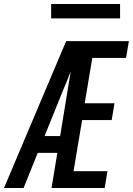

<svg xmlns="http://www.w3.org/2000/svg" viewBox="-38 -941 665 961"><path d="M-18 0 293 -735H607L593 -651H424L386 -424H535L521 -340H373L330 -84H500L486 0H220L249 -176H151L80 0ZM185 -260H263L316 -584Q307 -560 297.5 -536.5Q288 -513 278 -490ZM218 -849V-921H563V-849Z"/></svg>

Font: Iosevka SS04 Medium Extended
Style: Italic
Weight: 500
Width: 7
Italic angle: -9°
Monospace: yes
Designer: Belleve Invis
Foundry: Belleve Invis
Version: Version 19.0.0; ttfautohint (v1.8.4)